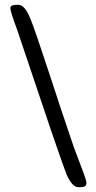

<svg xmlns="http://www.w3.org/2000/svg" viewBox="-20 -685 401 798"><path d="M339 71V78Q339 93 313 93H305Q281 93 258 43Q242 3 190.5 -148Q139 -299 51 -562Q23 -637 23 -651Q23 -665 49 -665H56Q82 -665 104 -613Q115 -587 135 -528.5Q155 -470 183 -385Q209 -305 235 -227Q261 -149 287 -73Q339 62 339 71Z"/></svg>

Font: Stylish
Style: Regular
Weight: 400
Version: Version 1.64